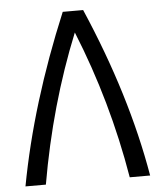

<svg xmlns="http://www.w3.org/2000/svg" viewBox="-52 -778 691 824"><g transform="rotate(-5 293.0 -366.0)"><path d="M24.4 0Q89.8 -351.6 249 -732.4H336.9Q501.5 -351.6 561.5 0H473.6Q418 -332 293 -639.6Q170.9 -338.9 112.3 0Z"/></g></svg>

Font: Consola Mono
Style: Book
Weight: 400
Monospace: yes
Version: Version 2.001